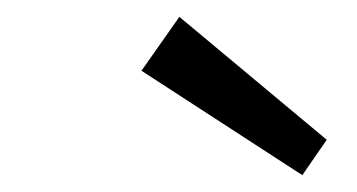

<svg xmlns="http://www.w3.org/2000/svg" viewBox="-20 -827 424 228"><path d="M148 -743 193 -807 368 -661 339 -619Z"/></svg>

Font: Bitter Pro
Style: Italic
Weight: 400
Italic angle: -9°
Designer: Sol Matas, and Bitter project Authors
Foundry: Sol Matas
Version: Version 1.010